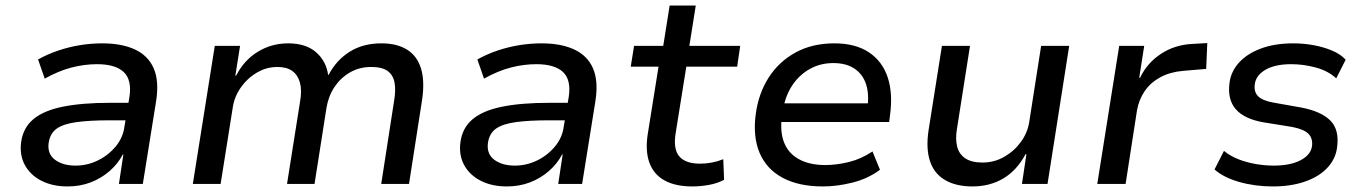

<svg xmlns="http://www.w3.org/2000/svg" viewBox="-20 -662 4908 691"><path d="M223 9Q169 9 129 -11.5Q89 -32 69.5 -68Q50 -104 56 -150Q63 -202 100 -233Q137 -264 206 -278Q275 -292 376 -292H458L448 -229H374Q303 -229 255.5 -222.5Q208 -216 184 -199Q160 -182 155 -147Q150 -108 178 -87Q206 -66 252 -66Q294 -66 332 -84.5Q370 -103 396.5 -135Q423 -167 428 -207L446 -314Q455 -375 425 -403Q395 -431 329 -431Q284 -431 237.5 -419Q191 -407 141 -379L117 -448Q151 -467 189.5 -480Q228 -493 268 -499.5Q308 -506 348 -506Q418 -506 465.5 -484Q513 -462 533 -416.5Q553 -371 542 -299L494 0H408L424 -106H422Q404 -72 374 -46Q344 -20 306 -5.5Q268 9 223 9Z M674 0 753 -497H844L827 -390H830Q858 -445 907.5 -475.5Q957 -506 1017 -506Q1081 -506 1117.5 -474Q1154 -442 1161 -392L1163 -393Q1190 -445 1238 -475.5Q1286 -506 1353 -506Q1409 -506 1445.5 -483Q1482 -460 1495.5 -414.5Q1509 -369 1499 -302L1452 0H1352L1398 -297Q1405 -337 1400 -364.5Q1395 -392 1375 -406.5Q1355 -421 1316 -421Q1273 -421 1239 -401Q1205 -381 1183.5 -348.5Q1162 -316 1155 -274L1112 0H1013L1060 -297Q1067 -337 1059.5 -364.5Q1052 -392 1032 -406.5Q1012 -421 978 -421Q946 -421 918.5 -408Q891 -395 870 -374.5Q849 -354 835.5 -329Q822 -304 818 -277L774 0Z M1804 9Q1750 9 1710 -11.5Q1670 -32 1650.5 -68Q1631 -104 1637 -150Q1644 -202 1681 -233Q1718 -264 1787 -278Q1856 -292 1957 -292H2039L2029 -229H1955Q1884 -229 1836.5 -222.5Q1789 -216 1765 -199Q1741 -182 1736 -147Q1731 -108 1759 -87Q1787 -66 1833 -66Q1875 -66 1913 -84.5Q1951 -103 1977.5 -135Q2004 -167 2009 -207L2027 -314Q2036 -375 2006 -403Q1976 -431 1910 -431Q1865 -431 1818.5 -419Q1772 -407 1722 -379L1698 -448Q1732 -467 1770.5 -480Q1809 -493 1849 -499.5Q1889 -506 1929 -506Q1999 -506 2046.5 -484Q2094 -462 2114 -416.5Q2134 -371 2123 -299L2075 0H1989L2005 -106H2003Q1985 -72 1955 -46Q1925 -20 1887 -5.5Q1849 9 1804 9Z M2472 9Q2410 9 2371 -13Q2332 -35 2317 -77Q2302 -119 2311 -178L2350 -422H2250L2262 -497H2367L2390 -642H2484L2461 -497H2644L2633 -422H2450L2412 -185Q2402 -126 2424.5 -99.5Q2447 -73 2499 -73Q2521 -73 2542 -77Q2563 -81 2583 -89L2586 -15Q2562 -2 2531.5 3.5Q2501 9 2472 9Z M2942 9Q2854 9 2796 -22.5Q2738 -54 2713.5 -112.5Q2689 -171 2700 -252Q2710 -326 2746.5 -383Q2783 -440 2843 -473Q2903 -506 2983 -506Q3059 -506 3107.5 -473.5Q3156 -441 3175 -383Q3194 -325 3183 -246L3180 -223H2772L2782 -290H3123L3101 -268Q3109 -320 3097.5 -357Q3086 -394 3056 -414.5Q3026 -435 2979 -435Q2932 -435 2894 -413.5Q2856 -392 2831.5 -355Q2807 -318 2799 -271L2795 -250Q2786 -192 2801 -151.5Q2816 -111 2854.5 -89.5Q2893 -68 2950 -68Q2991 -68 3035.5 -79Q3080 -90 3120 -117L3147 -51Q3104 -19 3048.5 -5Q2993 9 2942 9Z M3480 9Q3420 9 3380.5 -14.5Q3341 -38 3326.5 -83.5Q3312 -129 3322 -194L3370 -497H3471L3424 -198Q3418 -163 3424.5 -135.5Q3431 -108 3453.5 -92.5Q3476 -77 3516 -77Q3558 -77 3594 -97.5Q3630 -118 3654 -151Q3678 -184 3684 -222L3727 -497H3828L3750 0H3658L3674 -107H3671Q3639 -48 3590.5 -19.5Q3542 9 3480 9Z M3929 0 4008 -497H4098L4080 -382H4083Q4108 -435 4158 -468Q4208 -501 4272 -504L4325 -507L4321 -414L4238 -407Q4191 -403 4156 -384Q4121 -365 4100 -334.5Q4079 -304 4072 -265L4031 0Z M4561 9Q4497 9 4440.5 -7Q4384 -23 4351 -52L4385 -119Q4408 -100 4438 -88.5Q4468 -77 4500.5 -71.5Q4533 -66 4564 -66Q4624 -66 4661 -85.5Q4698 -105 4702 -137Q4705 -165 4688.5 -181Q4672 -197 4631 -205L4526 -222Q4458 -234 4427.5 -269Q4397 -304 4405 -364Q4410 -404 4438.5 -436Q4467 -468 4517 -487Q4567 -506 4635 -506Q4671 -506 4707 -499.5Q4743 -493 4774 -480Q4805 -467 4823 -447L4789 -380Q4760 -407 4715.5 -419Q4671 -431 4627 -431Q4569 -431 4534.5 -411Q4500 -391 4496 -359Q4492 -332 4507.5 -316Q4523 -300 4562 -293L4663 -275Q4736 -261 4768.5 -227.5Q4801 -194 4792 -131Q4787 -90 4757 -58Q4727 -26 4676.5 -8.5Q4626 9 4561 9Z"/></svg>

Font: Nunito Sans 7pt Medium
Style: Italic
Weight: 500
Italic angle: -9°
Designer: Vernon Adams
Foundry: Vernon Adams
Version: Version 3.101;gftools[0.9.27]